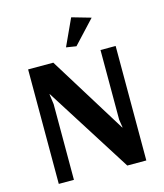

<svg xmlns="http://www.w3.org/2000/svg" viewBox="-125 -959 902 1053"><g transform="rotate(-15 325.5 -432.5)"><path d="M366 -704 309 -713 379 -865 487 -834ZM77 0V-650H220L493 -209H495L488 -254V-650H574V0H466L157 -488H155L163 -430V0Z"/></g></svg>

Font: Arsenal
Style: Bold
Weight: 700
Designer: Andrij Shevchenko
Foundry: Stairsfor
Version: Version 2.001;PS 002.001;hotconv 1.0.88;makeotf.lib2.5.64775